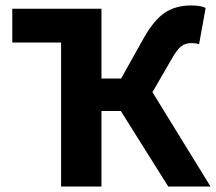

<svg xmlns="http://www.w3.org/2000/svg" viewBox="-20 -684 792 704"><path d="M204 0V-528H25V-652H352V-396H424L508 -546Q545 -611 584.5 -637.5Q624 -664 681 -664Q716 -664 734 -655L710 -522Q699 -526 682 -526Q659 -526 643.5 -513.5Q628 -501 609 -467L539 -346L752 0H597L423 -277H352V0Z"/></svg>

Font: Toshiba Sans
Style: Bold
Weight: 700
Designer: Paul D. Hunt
Foundry: Toshiba Corporation
Version: Version 2.020;PS 2.0;hotconv 1.0.86;makeotf.lib2.5.63406